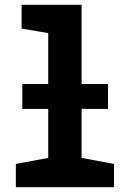

<svg xmlns="http://www.w3.org/2000/svg" viewBox="-20 -780 540 800"><path d="M46 0H455V-97L320 -122V-326H430V-430H320V-760H70V-661L181 -642V-430H73V-326H181V-122L46 -97Z"/></svg>

Font: Noto Sans Mono ExtraCondensed ExtraBold
Style: Regular
Weight: 800
Width: 2
Designer: Monotype Design Team
Foundry: Monotype Imaging Inc.
Version: Version 2.014